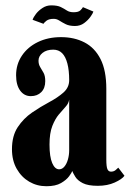

<svg xmlns="http://www.w3.org/2000/svg" viewBox="-20 -666 472 698"><path d="M148.5 11Q114.5 11 86.2 -5.5Q58 -22 40.8 -52.2Q23.5 -82.5 23.5 -123.5Q23.5 -172 44.5 -203.8Q65.5 -235.5 96.5 -256.8Q127.5 -278 158.5 -294.5Q189.5 -311 210.5 -329.5Q231.5 -348 231.5 -374.5Q231.5 -410 225 -435Q218.5 -460 205.8 -472.8Q193 -485.5 173.5 -485.5Q149.5 -485.5 134.8 -473.8Q120 -462 120 -445.5Q120 -432 126.2 -422Q132.5 -412 138.5 -401Q144.5 -390 144.5 -371Q144.5 -345.5 130 -331Q115.5 -316.5 92 -316.5Q68 -316.5 53.2 -336.8Q38.5 -357 38.5 -392.5Q38.5 -432 59.5 -463.5Q80.5 -495 117.5 -513Q154.5 -531 202 -531Q250 -531 287.2 -511.8Q324.5 -492.5 345.5 -451.2Q366.5 -410 366.5 -343V-86.5Q366.5 -60 370.5 -51Q374.5 -42 383.5 -42Q393.5 -42 400 -47.5Q406.5 -53 410 -56.5L432.5 -27Q423.5 -14.5 397 -2.5Q370.5 9.5 335.5 9.5Q300 9.5 281 -0.2Q262 -10 254 -23Q246 -36 242.5 -44.5Q241 -38.5 231.2 -25.2Q221.5 -12 201.8 -0.5Q182 11 148.5 11ZM195 -50.5Q206 -50.5 214.2 -60.5Q222.5 -70.5 227 -86.5Q231.5 -102.5 231.5 -120V-304Q229.5 -290 218.5 -278Q207.5 -266 194 -250Q180.5 -234 170.2 -208Q160 -182 160 -140.5Q160 -96 169.8 -73.2Q179.5 -50.5 195 -50.5ZM252.5 -571.5Q232 -571.5 219 -578Q206 -584.5 196 -591Q186 -597.5 175.5 -597.5Q158 -597.5 149.2 -590.8Q140.5 -584 138 -579.5L98.5 -594Q101.5 -603.5 111 -615.8Q120.5 -628 134.8 -637.2Q149 -646.5 166 -646.5Q188.5 -646.5 200.8 -640.5Q213 -634.5 222.8 -628Q232.5 -621.5 247.5 -621.5Q265 -621.5 272 -628.2Q279 -635 281.5 -640L319.5 -624Q318 -618 309 -605.2Q300 -592.5 285.8 -582Q271.5 -571.5 252.5 -571.5Z"/></svg>

Font: Imbue Thin 10pt ExtraBold
Style: Regular
Weight: 800
Version: Version 1.102